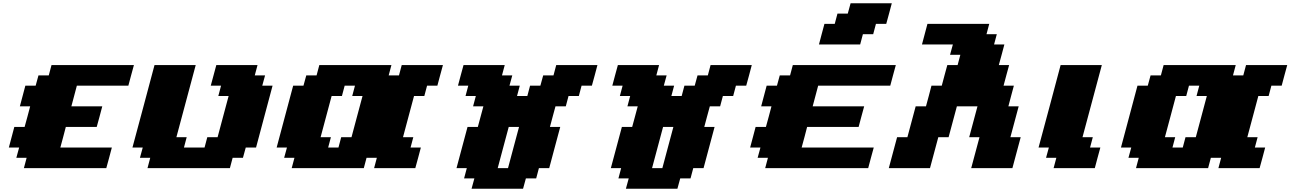

<svg xmlns="http://www.w3.org/2000/svg" viewBox="-20 -1020 7831 1165"><path d="M125 0H625Q630.9 -21 642.1 -62.5Q653.3 -104 658.7 -125H346.2Q352.1 -145.5 363 -187.3Q374 -229 379.4 -250H566.9Q572.8 -270.5 584 -312.3Q595.2 -354 600.6 -375H413.1Q418.5 -395.5 429.7 -437.3Q440.9 -479 446.3 -500H758.8Q764.2 -520.5 775.4 -562.3Q786.6 -604 792.5 -625H292.5L275.9 -562.5H213.4L196.3 -500H133.8Q128.4 -479 117.2 -437.5Q106 -396 100.6 -375H163.1Q157.7 -354 146.5 -312.3Q135.3 -270.5 129.4 -250H66.9Q61.5 -229 50.3 -187.3Q39.1 -145.5 33.7 -125H96.2L79.1 -62.5H141.6Z M875 0H1375L1391.6 -62.5H1454.1L1471.2 -125H1533.7Q1550.8 -187.5 1583.7 -312.5Q1616.7 -437.5 1633.8 -500H1571.3L1588.4 -562.5H1525.9L1542.5 -625H1292.5Q1287.1 -604 1275.6 -562.3Q1264.2 -520.5 1258.8 -500H1321.3L1304.7 -437.5H1367.2Q1356 -396 1333.7 -312.5Q1311.5 -229 1300.3 -187.5H1237.8L1221.2 -125H1096.2L1112.8 -187.5H1050.3L1167.5 -625H917.5Q895.5 -542 850.8 -375Q806.2 -208 783.7 -125H846.2L829.1 -62.5H891.6Z M2250 0H2500Q2505.9 -21 2517.1 -62.5Q2528.3 -104 2533.7 -125H2471.2L2487.8 -187.5H2425.3Q2436.5 -229 2458.7 -312.5Q2481 -396 2492.2 -437.5H2554.7L2571.3 -500H2633.8Q2639.2 -520.5 2650.4 -562.3Q2661.6 -604 2667.5 -625H2417.5L2400.9 -562.5H2338.4L2355 -625H1917.5L1900.9 -562.5H1838.4L1821.3 -500H1758.8Q1742.2 -437.5 1708.7 -312.5Q1675.3 -187.5 1658.7 -125H1721.2L1704.1 -62.5H1766.6L1750 0H2187.5L2204.1 -62.5H2266.6ZM2033.7 -125H1971.2L1987.8 -187.5H1925.3Q1936.5 -229 1958.7 -312.3Q1981 -395.5 1992.2 -437.5H2054.7L2071.3 -500H2133.8L2117.2 -437.5H2179.7Q2168.5 -396 2146.2 -312.5Q2124 -229 2112.8 -187.5H2050.3Z M2841.3 125H3153.8L3170.9 62.5H3233.4L3250 0H3312.5Q3323.7 -42 3345.9 -125.2Q3368.2 -208.5 3379.4 -250H3316.9Q3322.3 -270.5 3333.5 -312.3Q3344.7 -354 3350.6 -375H3413.1L3429.7 -437.5H3492.2L3508.8 -500H3571.3Q3577.1 -520.5 3588.4 -562.3Q3599.6 -604 3605 -625H3355L3338.4 -562.5H3275.9L3258.8 -500H3196.3L3179.7 -437.5H3117.2L3133.8 -500H3071.3L3088.4 -562.5H3025.9L3042.5 -625H2792.5Q2786.6 -604 2775.4 -562.3Q2764.2 -520.5 2758.8 -500H2821.3L2804.7 -437.5H2867.2L2850.6 -375H2913.1Q2907.7 -354 2896.2 -312.3Q2884.8 -270.5 2879.4 -250H2816.9Q2805.7 -208 2783.4 -125Q2761.2 -42 2750 0H2812.5L2795.9 62.5H2858.4ZM3062.5 0H3000Q3011.2 -42 3033.4 -125.2Q3055.7 -208.5 3066.9 -250H3129.4Q3118.2 -208.5 3095.9 -125.2Q3073.7 -42 3062.5 0Z M3777.8 125H4090.3L4107.4 62.5H4169.9L4186.5 0H4249Q4260.3 -42 4282.5 -125.2Q4304.7 -208.5 4315.9 -250H4253.4Q4258.8 -270.5 4270 -312.3Q4281.2 -354 4287.1 -375H4349.6L4366.2 -437.5H4428.7L4445.3 -500H4507.8Q4513.7 -520.5 4524.9 -562.3Q4536.1 -604 4541.5 -625H4291.5L4274.9 -562.5H4212.4L4195.3 -500H4132.8L4116.2 -437.5H4053.7L4070.3 -500H4007.8L4024.9 -562.5H3962.4L3979 -625H3729Q3723.1 -604 3711.9 -562.3Q3700.7 -520.5 3695.3 -500H3757.8L3741.2 -437.5H3803.7L3787.1 -375H3849.6Q3844.2 -354 3832.8 -312.3Q3821.3 -270.5 3815.9 -250H3753.4Q3742.2 -208 3720 -125Q3697.8 -42 3686.5 0H3749L3732.4 62.5H3794.9ZM3999 0H3936.5Q3947.8 -42 3970 -125.2Q3992.2 -208.5 4003.4 -250H4065.9Q4054.7 -208.5 4032.5 -125.2Q4010.3 -42 3999 0Z M4623 0H5248Q5253.4 -21 5264.6 -62.5Q5275.9 -104 5281.7 -125H4844.2Q4850.1 -145.5 4861.1 -187.3Q4872.1 -229 4877.4 -250H5189.9Q5195.3 -270.5 5206.5 -312.3Q5217.8 -354 5223.6 -375H4911.1Q4916.5 -395.5 4927.7 -437.3Q4939 -479 4944.3 -500H5381.8Q5387.2 -520.5 5398.4 -562.3Q5409.7 -604 5415.5 -625H4790.5L4773.9 -562.5H4711.4L4694.3 -500H4631.8Q4626.5 -479 4615.2 -437.5Q4604 -396 4598.6 -375H4661.1Q4655.8 -354 4644.5 -312.3Q4633.3 -270.5 4627.4 -250H4564.9Q4559.6 -229 4548.3 -187.3Q4537.1 -145.5 4531.7 -125H4594.2L4577.1 -62.5H4639.6ZM4949.2 -750H5199.2L5215.8 -812.5H5278.3L5294.9 -875H5357.4Q5363.3 -896 5374.5 -937.5Q5385.7 -979 5391.1 -1000H5141.1L5124 -937.5H5061.5L5044.9 -875H4982.4Q4976.6 -854 4965.6 -812.5Q4954.6 -771 4949.2 -750Z M5873 0H6123L6173.3 -187.5H6110.8L6161.1 -375H6098.6Q6104 -395.5 6115 -437.3Q6126 -479 6131.8 -500H6069.3Q6074.7 -520.5 6085.9 -562.3Q6097.2 -604 6103 -625H6040.5Q6046.4 -645.5 6057.6 -687.5Q6068.8 -729.5 6074.2 -750H6011.7L6028.3 -812.5H5965.8L5982.4 -875H5607.4Q5602.1 -854 5590.8 -812.5Q5579.6 -771 5574.2 -750H5761.7L5744.6 -687.5H5807.1L5790.5 -625H5728Q5722.2 -604 5710.9 -562.3Q5699.7 -520.5 5694.3 -500H5631.8Q5626.5 -479 5615.5 -437.5Q5604.5 -396 5598.6 -375H5536.1L5485.8 -187.5H5423.3L5373 0H5623L5673.3 -187.5H5735.8L5786.1 -375H5911.1L5860.8 -187.5H5923.3Z M6373 0H6623Q6628.4 -21 6639.6 -62.5Q6650.9 -104 6656.7 -125H6594.2L6610.8 -187.5H6548.3L6665.5 -625H6415.5Q6393.6 -542 6348.9 -375Q6304.2 -208 6281.7 -125H6344.2L6327.1 -62.5H6389.6Z M7373 0H7623Q7628.9 -21 7640.1 -62.5Q7651.4 -104 7656.7 -125H7594.2L7610.8 -187.5H7548.3Q7559.6 -229 7581.8 -312.5Q7604 -396 7615.2 -437.5H7677.7L7694.3 -500H7756.8Q7762.2 -520.5 7773.4 -562.3Q7784.7 -604 7790.5 -625H7540.5L7523.9 -562.5H7461.4L7478 -625H7040.5L7023.9 -562.5H6961.4L6944.3 -500H6881.8Q6865.2 -437.5 6831.8 -312.5Q6798.3 -187.5 6781.7 -125H6844.2L6827.1 -62.5H6889.6L6873 0H7310.5L7327.1 -62.5H7389.6ZM7156.7 -125H7094.2L7110.8 -187.5H7048.3Q7059.6 -229 7081.8 -312.3Q7104 -395.5 7115.2 -437.5H7177.7L7194.3 -500H7256.8L7240.2 -437.5H7302.7Q7291.5 -396 7269.3 -312.5Q7247.1 -229 7235.8 -187.5H7173.3Z"/></svg>

Font: Faithful 32x
Style: BoldOblique
Weight: 400
Foundry: Faithful Resource Pack
Version: Version 1.0; January 27, 2023